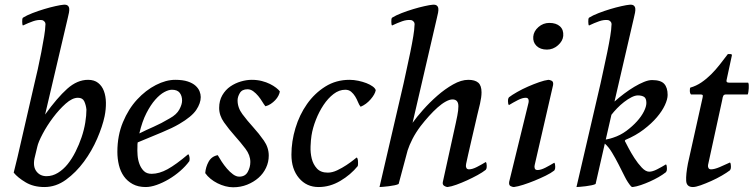

<svg xmlns="http://www.w3.org/2000/svg" viewBox="-20 -780 3191 813"><path d="M171 -295Q222 -366 264.5 -404Q307 -442 353 -442Q379 -442 395.5 -429Q412 -416 420 -394.5Q428 -373 428.5 -345.5Q429 -318 423 -288Q414 -245 391.5 -193Q369 -141 335.5 -95.5Q302 -50 259.5 -19Q217 12 168 12Q122 12 88.5 -8Q55 -28 38 -49L54 -114L126 -427Q132 -451 140 -487Q148 -523 155 -559.5Q162 -596 167 -626.5Q172 -657 172 -671Q174 -682 169 -688Q164 -694 157 -695Q140 -697 120 -690Q100 -683 77 -672Q74 -675 74 -688Q74 -696 74.5 -699Q75 -702 77 -705Q93 -715 117.5 -724.5Q142 -734 167 -741.5Q192 -749 214.5 -754Q237 -759 249 -760Q261 -761 266.5 -756.5Q272 -752 273 -744.5Q274 -737 272 -726.5Q270 -716 267 -704ZM346 -316Q344 -335 337 -350.5Q330 -366 310 -366Q286 -366 258 -341Q230 -316 204.5 -282Q179 -248 160.5 -213Q142 -178 138 -159L126 -109Q119 -74 134.5 -54Q150 -34 177 -34Q202 -34 225 -48Q248 -62 266.5 -85Q285 -108 300 -138Q315 -168 325.5 -199Q336 -230 341 -260.5Q346 -291 346 -316Z M563 -177Q562 -172 562 -168Q562 -164 562 -160Q561 -143 562.5 -123Q564 -103 570.5 -85.5Q577 -68 589 -56Q601 -44 622 -44Q654 -44 689.5 -63.5Q725 -83 777 -127Q780 -125 781.5 -118.5Q783 -112 783 -107Q783 -104 782.5 -102Q782 -100 782 -98Q766 -76 743 -56Q720 -36 694.5 -21Q669 -6 643.5 3Q618 12 597 12Q565 12 542 -0.5Q519 -13 504.5 -33.5Q490 -54 483.5 -81Q477 -108 477 -137Q477 -206 500.5 -262.5Q524 -319 560.5 -358.5Q597 -398 640 -420Q683 -442 722 -442Q754 -442 775 -435Q796 -428 808 -417Q820 -406 825 -393.5Q830 -381 830 -369Q830 -343 811 -314.5Q792 -286 739 -255Q710 -238 666.5 -220Q623 -202 563 -177ZM570 -215Q600 -230 631 -243.5Q662 -257 699 -279Q728 -295 739.5 -316.5Q751 -338 751 -354Q751 -374 741 -387Q731 -400 708 -400Q694 -400 675.5 -390Q657 -380 637.5 -358Q618 -336 600 -301Q582 -266 570 -215Z M986 -355Q986 -324 1006.5 -296.5Q1027 -269 1052 -241.5Q1077 -214 1097.5 -184.5Q1118 -155 1118 -121Q1118 -94 1106.5 -69.5Q1095 -45 1074.5 -27Q1054 -9 1026.5 2Q999 13 967 13Q951 13 934 8.5Q917 4 901 -4Q885 -12 871.5 -23Q858 -34 849 -47Q851 -73 863.5 -95.5Q876 -118 902 -123Q908 -112 918.5 -96Q929 -80 941 -66Q953 -52 966.5 -42Q980 -32 993 -32Q1018 -32 1029 -52Q1040 -72 1040 -94Q1040 -123 1019.5 -150Q999 -177 974 -205Q949 -233 928.5 -262Q908 -291 908 -323Q908 -354 921.5 -377Q935 -400 955.5 -414Q976 -428 1000 -435Q1024 -442 1046 -442Q1069 -442 1088.5 -437Q1108 -432 1123 -424.5Q1138 -417 1149 -408.5Q1160 -400 1165 -393Q1164 -385 1159 -375Q1154 -365 1145.5 -356Q1137 -347 1126.5 -340Q1116 -333 1104 -330Q1098 -337 1090.5 -349.5Q1083 -362 1073.5 -373.5Q1064 -385 1052.5 -393.5Q1041 -402 1028 -402Q1005 -402 995.5 -386Q986 -370 986 -355Z M1442 -400Q1416 -400 1392.5 -382Q1369 -364 1350 -335.5Q1331 -307 1317.5 -272.5Q1304 -238 1299 -206Q1296 -187 1295 -160Q1294 -133 1300 -108.5Q1306 -84 1322 -66.5Q1338 -49 1368 -49Q1387 -49 1408 -59Q1429 -69 1447 -81Q1465 -93 1477.5 -103Q1490 -113 1490 -113Q1492 -113 1494 -108Q1496 -103 1496 -93Q1496 -89 1496 -84.5Q1496 -80 1495 -77Q1465 -40 1421 -14Q1377 12 1329 12Q1278 12 1246 -26Q1214 -64 1214 -125Q1214 -181 1231 -237.5Q1248 -294 1280 -339.5Q1312 -385 1357.5 -413.5Q1403 -442 1460 -442Q1478 -442 1497 -438Q1516 -434 1531.5 -428Q1547 -422 1558 -414Q1569 -406 1571 -398Q1568 -381 1549.5 -359.5Q1531 -338 1507 -328Q1501 -335 1496 -347.5Q1491 -360 1484 -371.5Q1477 -383 1467 -391.5Q1457 -400 1442 -400Z M1954 -84Q1954 -83 1953.5 -82.5Q1953 -82 1953 -81Q1952 -74 1955 -68.5Q1958 -63 1966 -63Q1980 -63 1999.5 -73Q2019 -83 2037 -94Q2041 -90 2041 -78Q2041 -70 2040 -67Q2039 -64 2037 -61Q2023 -50 2002 -38.5Q1981 -27 1958 -16.5Q1935 -6 1913 2Q1891 10 1875 12Q1869 12 1861 7Q1853 2 1855 -9L1910 -259Q1912 -268 1916.5 -290.5Q1921 -313 1921 -330Q1921 -359 1896 -359Q1884 -359 1867.5 -350Q1851 -341 1833 -325Q1815 -309 1796.5 -288.5Q1778 -268 1761 -246Q1740 -218 1726.5 -191.5Q1713 -165 1706 -143L1668 -1Q1663 2 1651 4.5Q1639 7 1626.5 8.5Q1614 10 1602.5 11Q1591 12 1587 12L1689 -427Q1694 -451 1702 -487Q1710 -523 1717.5 -559.5Q1725 -596 1730 -626.5Q1735 -657 1735 -671Q1737 -682 1732 -688Q1727 -694 1720 -695Q1703 -697 1683 -690Q1663 -683 1640 -672Q1637 -675 1637 -688Q1637 -696 1637.5 -699Q1638 -702 1640 -705Q1656 -715 1680.5 -724.5Q1705 -734 1730 -741.5Q1755 -749 1777.5 -754Q1800 -759 1812 -760Q1824 -761 1829.5 -756.5Q1835 -752 1836 -744.5Q1837 -737 1835 -726.5Q1833 -716 1830 -704L1727 -260Q1744 -284 1771.5 -315Q1799 -346 1831.5 -374.5Q1864 -403 1898.5 -422.5Q1933 -442 1963 -442Q1991 -442 2005 -430Q2019 -418 2019 -389Q2019 -369 2012.5 -340.5Q2006 -312 2001 -293Q1999 -284 1992 -254Q1985 -224 1977 -189.5Q1969 -155 1962 -124Q1955 -93 1953 -83L1954 -84Z M2244 -81Q2242 -73 2244.5 -66.5Q2247 -60 2256 -60Q2270 -60 2289.5 -70Q2309 -80 2327 -91Q2331 -87 2331 -75Q2331 -67 2330 -64Q2329 -61 2327 -58Q2313 -47 2290.5 -36Q2268 -25 2243.5 -15Q2219 -5 2195.5 2.5Q2172 10 2156 12Q2150 12 2142 8Q2134 4 2136 -10L2218 -345Q2220 -353 2217.5 -359.5Q2215 -366 2206 -366Q2192 -366 2172.5 -356Q2153 -346 2135 -335Q2131 -339 2131 -351Q2131 -359 2132 -362Q2133 -365 2135 -368Q2148 -378 2170 -390.5Q2192 -403 2216 -413.5Q2240 -424 2263 -432Q2286 -440 2302 -442Q2308 -442 2316 -438Q2324 -434 2322 -420ZM2238 -625Q2240 -648 2260 -665.5Q2280 -683 2306 -683Q2335 -683 2351 -668.5Q2367 -654 2365 -628Q2363 -606 2342.5 -588Q2322 -570 2296 -570Q2268 -570 2252 -585.5Q2236 -601 2238 -625Z M2582 -350Q2601 -367 2623 -383.5Q2645 -400 2666 -412.5Q2687 -425 2706.5 -433Q2726 -441 2741 -441Q2778 -441 2792.5 -425Q2807 -409 2807 -378Q2807 -360 2795.5 -335Q2784 -310 2761.5 -283.5Q2739 -257 2705.5 -231.5Q2672 -206 2629 -188Q2626 -186 2626 -184Q2626 -181 2628 -179Q2631 -173 2641.5 -153Q2652 -133 2666.5 -110.5Q2681 -88 2697.5 -70.5Q2714 -53 2729 -53Q2743 -53 2762.5 -63Q2782 -73 2800 -84Q2804 -80 2804 -68Q2804 -60 2803 -57Q2802 -54 2800 -51Q2786 -40 2768.5 -30Q2751 -20 2732 -11.5Q2713 -3 2694 3.5Q2675 10 2659 12Q2655 12 2652 9Q2638 -7 2625.5 -32Q2613 -57 2599.5 -83.5Q2586 -110 2571.5 -134Q2557 -158 2541 -172L2502 -1Q2497 2 2485 4.5Q2473 7 2460.5 8.5Q2448 10 2436.5 11Q2425 12 2421 12L2523 -427Q2528 -451 2536 -487Q2544 -523 2551.5 -559.5Q2559 -596 2564 -626.5Q2569 -657 2569 -671Q2571 -682 2566 -688Q2561 -694 2554 -695Q2537 -697 2517 -690Q2497 -683 2474 -672Q2471 -675 2471 -688Q2471 -696 2471.5 -699Q2472 -702 2474 -705Q2490 -715 2514.5 -724.5Q2539 -734 2564 -741.5Q2589 -749 2611.5 -754Q2634 -759 2646 -760Q2658 -761 2663.5 -756.5Q2669 -752 2670 -744.5Q2671 -737 2669 -726.5Q2667 -716 2664 -704ZM2681 -376Q2669 -376 2653.5 -368Q2638 -360 2622.5 -348Q2607 -336 2593 -321.5Q2579 -307 2569 -294L2545 -189Q2556 -191 2563 -193Q2570 -195 2576 -197Q2607 -207 2632.5 -226Q2658 -245 2677 -266Q2696 -287 2706.5 -308Q2717 -329 2717 -344Q2717 -364 2707 -370Q2697 -376 2681 -376Z M2978 -81Q2977 -74 2980 -68.5Q2983 -63 2991 -63Q3005 -63 3027.5 -72.5Q3050 -82 3071 -92Q3075 -88 3075 -76Q3075 -68 3074 -65Q3073 -62 3071 -59Q3058 -49 3036.5 -36.5Q3015 -24 2991.5 -13.5Q2968 -3 2947 4.5Q2926 12 2914 12Q2887 12 2885.5 -14.5Q2884 -41 2893 -88L2954 -362Q2956 -370 2956 -375Q2956 -380 2946 -380H2906Q2901 -385 2901 -396Q2901 -407 2903 -409Q2928 -416 2950 -431Q2972 -446 2991.5 -465.5Q3011 -485 3028.5 -507.5Q3046 -530 3062 -551H3073Q3080 -551 3079 -545L3057 -443Q3053 -430 3067 -430H3148Q3150 -427 3150.5 -420.5Q3151 -414 3150.5 -406.5Q3150 -399 3149 -391.5Q3148 -384 3146 -380H3054Q3046 -380 3043 -375Q3040 -370 3038 -356Z"/></svg>

Font: Lusitana
Style: Italic
Weight: 400
Italic angle: -12°
Designer: Ana Paula Megda
Foundry: Ana Paula Megda
Version: Version 1.000; ttfautohint (v1.1) -l 8 -r 50 -G 200 -x 14 -D